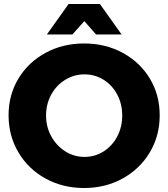

<svg xmlns="http://www.w3.org/2000/svg" viewBox="-20 -930 844 963"><path d="M781 -352Q781 -249 731.5 -166Q682 -83 595.5 -35Q509 13 402 13Q295 13 208.5 -34.5Q122 -82 72.5 -165.5Q23 -249 23 -352Q23 -454 72.5 -536Q122 -618 208.5 -665Q295 -712 402 -712Q509 -712 595.5 -665Q682 -618 731.5 -536Q781 -454 781 -352ZM211 -351Q211 -293 237.5 -245.5Q264 -198 308 -170.5Q352 -143 404 -143Q456 -143 499.5 -170.5Q543 -198 568 -245.5Q593 -293 593 -351Q593 -408 568 -455.5Q543 -503 499.5 -530Q456 -557 404 -557Q352 -557 307.5 -530Q263 -503 237 -455.5Q211 -408 211 -351ZM590 -757H462L403 -824L343 -757H215L324 -910H481Z"/></svg>

Font: Gontserrat
Style: Bold
Weight: 700
Designer: Julieta Ulanovsky
Foundry: Julieta Ulanovsky
Version: Version 6.001